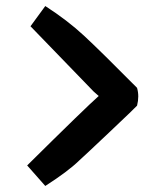

<svg xmlns="http://www.w3.org/2000/svg" viewBox="-20 -580 506 636"><path d="M434 -289Q438 -275 438 -260.5Q438 -246 434 -230Q429 -224 345 -144.5Q261 -65 242 -48Q205 -12 130 36L70 -32Q265 -225 307 -262L290 -277L81 -493L130 -560Q203 -513 258 -462Q313 -411 434 -289Z"/></svg>

Font: Inika
Style: Bold
Weight: 700
Version: Version 1.001